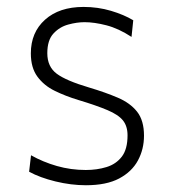

<svg xmlns="http://www.w3.org/2000/svg" viewBox="-20 -525 489 554"><path d="M228 9.5Q185 9.5 140 -1.5Q95 -12.5 64 -29.5L69.5 -77Q104 -57.5 144.2 -46Q184.5 -34.5 227.5 -34.5Q260 -34.5 287.5 -43Q315 -51.5 331.5 -73Q348 -94.5 348 -134.5Q348 -161 334.8 -177.5Q321.5 -194 290.2 -207.2Q259 -220.5 206 -236.5Q169.5 -247.5 138.2 -262.8Q107 -278 88 -303.8Q69 -329.5 69 -371Q69 -431.5 110 -468.2Q151 -505 221 -505Q262.5 -505 300.2 -493.8Q338 -482.5 364.5 -466.5L359.5 -418.5Q322 -443 287 -452Q252 -461 224 -461Q202 -461 177 -454.2Q152 -447.5 134.2 -428.2Q116.5 -409 116.5 -371.5Q116.5 -332.5 143.8 -312.2Q171 -292 237 -272.5Q284 -258.5 319.8 -243.2Q355.5 -228 375.5 -202.8Q395.5 -177.5 395.5 -133.5Q395.5 -94.5 378 -62Q360.5 -29.5 323.8 -10Q287 9.5 228 9.5Z"/></svg>

Font: Commissioner ExtraLight
Style: Regular
Weight: 200
Designer: Kostas Bartsokas
Foundry: Kostas Bartsokas
Version: Version 1.000; ttfautohint (v1.8.3)